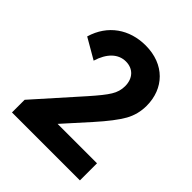

<svg xmlns="http://www.w3.org/2000/svg" viewBox="-204 -878 1009 1009"><g transform="rotate(45 300.5 -373.0)"><path d="M386 -266C438 -324 474 -371 495 -408C515 -444 525 -483 525 -525C525 -653 438 -746 297 -746C178 -746 81 -681 46 -562L160 -496C183 -571 227 -613 283 -613C338 -613 372 -575 372 -518C372 -492 365 -467 350 -443C335 -418 308 -385 270 -342L49 -94V0H554V-127H261Z"/></g></svg>

Font: Matrixport Bold
Style: Regular
Weight: 600
Designer: Ninad Kale (Devanagari), Jonny Pinhorn (Latin)
Foundry: Indian Type Foundry
Version: Version 2.000;PS 1.0;hotconv 1.0.79;makeotf.lib2.5.61930; tt